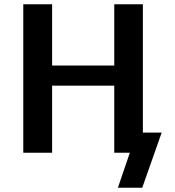

<svg xmlns="http://www.w3.org/2000/svg" viewBox="-20 -715 818 899"><path d="M89 0V-695H224V-408H515V-695H649V-94H737L646 164H532L588 0H515V-314H224V0Z"/></svg>

Font: Coval
Style: Bold
Weight: 700
Foundry: Context Ltd
Version: Version 001.000